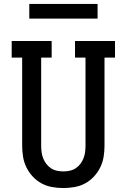

<svg xmlns="http://www.w3.org/2000/svg" viewBox="-20 -942 640 970"><path d="M300 8Q272 8 243.5 3Q215 -2 190 -15.5Q165 -29 145.5 -50Q126 -71 113.5 -96.5Q101 -122 96.5 -150Q92 -178 92 -206V-651H39V-735H241V-651H188V-206Q188 -190 190 -174Q192 -158 198 -142.5Q204 -127 214 -114Q224 -101 237.5 -92Q251 -83 267.5 -79.5Q284 -76 300 -76Q316 -76 332.5 -79.5Q349 -83 362.5 -92Q376 -101 386 -114Q396 -127 402 -142.5Q408 -158 410 -174Q412 -190 412 -206V-651H359V-735H561V-651H508V-206Q508 -178 503.5 -150Q499 -122 486.5 -96.5Q474 -71 454.5 -50Q435 -29 410 -15.5Q385 -2 356.5 3Q328 8 300 8ZM128 -848V-922H473V-848Z"/></svg>

Font: Iosevka HT Medium Extended
Style: Regular
Weight: 500
Width: 7
Monospace: yes
Designer: Belleve Invis
Foundry: Belleve Invis
Version: Version 32.3.0; ttfautohint (v1.8.4)